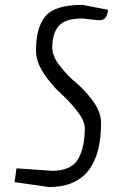

<svg xmlns="http://www.w3.org/2000/svg" viewBox="-20 -752 459 779"><path d="M382 -670 369 -671 314 -677Q244 -677 218 -646.5Q192 -616 192 -559Q192 -524 223 -484.5Q254 -445 291 -414Q328 -383 359 -339.5Q390 -296 390 -253Q390 6 180 7L39 -13L47 -69L192 -59Q274 -59 301 -114Q324 -160 324 -231Q324 -262 293 -301.5Q262 -341 225 -374.5Q188 -408 157 -455Q126 -502 126 -546Q126 -641 164.5 -686.5Q203 -732 311 -732Q314 -732 316 -732L419 -712Q415 -687 406.5 -678.5Q398 -670 382 -670Z"/></svg>

Font: Economica
Style: Italic
Weight: 400
Designer: Vicente Lamonaca
Foundry: Vicente Lamonaca
Version: Version 1.100